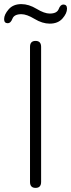

<svg xmlns="http://www.w3.org/2000/svg" viewBox="-53 -909 346 934"><path d="M120 5Q93 5 93 -24V-681Q93 -710 120 -710Q147 -710 147 -681V-24Q147 5 120 5ZM189 -794Q153 -794 115 -817Q77 -840 51 -840Q16 -840 7.5 -818Q-1 -796 -15 -796Q-33 -796 -33 -816Q-33 -838 -11 -863.5Q11 -889 51 -889Q87 -889 125 -866Q163 -843 189 -843Q224 -843 232.5 -865Q241 -887 255 -887Q273 -887 273 -867Q273 -844 251 -819Q229 -794 189 -794Z"/></svg>

Font: Nunito VF Beta Light
Style: Regular
Weight: 300
Designer: Vernon Adams
Foundry: newtypography
Version: Version 3.001